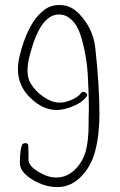

<svg xmlns="http://www.w3.org/2000/svg" viewBox="-20 -756 487 782"><path d="M214 6Q268 6 310 -36.5Q352 -79 368 -142Q385 -207 385 -293Q385 -406 368 -562Q359 -640 303 -699Q270 -734 227 -735.5Q184 -737 156 -712Q110 -677 78 -589Q53 -519 53 -475Q53 -406 104 -357Q155 -308 210 -308Q241 -308 278 -323.5Q315 -339 332 -362Q335 -365 335 -369Q335 -374 330 -378Q325 -382 320 -382Q315 -382 310 -377Q299 -361 272 -349.5Q245 -338 223 -338Q192 -338 158 -361Q124 -384 105 -416Q92 -438 92 -468Q92 -499 104 -541Q146 -697 220 -697Q249 -697 272 -675Q295 -653 307 -616Q333 -537 338 -443Q344 -320 341 -279V-253Q341 -182 329 -139.5Q317 -97 286 -66Q253 -33 209 -33Q174 -33 135 -57Q96 -81 96 -106V-137Q95 -150 95 -163Q95 -173 83 -173Q74 -173 70 -166Q61 -145 61 -92Q61 -56 111 -25Q161 6 214 6Z"/></svg>

Font: Neythal
Style: Regular
Weight: 400
Designer: Tharique Azeez
Foundry: Tharique Azeez
Version: Version 0.44